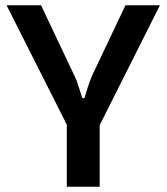

<svg xmlns="http://www.w3.org/2000/svg" viewBox="-20 -710 634 730"><path d="M588 -690 355 -226H239L5 -690H136L264 -420Q273 -401 279.5 -379Q286 -357 293 -337H301Q307 -357 314 -379Q321 -401 329 -420L457 -690ZM359 -305V0H234V-305Z"/></svg>

Font: Exo 2 SemiBold
Style: Regular
Weight: 600
Designer: Natanael Gama
Foundry: Natanael Gama
Version: Version 2.010